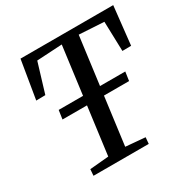

<svg xmlns="http://www.w3.org/2000/svg" viewBox="-168 -889 1008 1034"><g transform="rotate(-30 336.0 -371.5)"><path d="M121 0 124 -39.5 241.5 -50 326.5 -698 169 -689 113.5 -506 56.5 -505 96 -743H672.5L646.5 -505L592 -504.5L586.5 -689L432 -698L347 -50L468 -39.5L464.5 0ZM128 -346 136 -401H550L542 -346Z"/></g></svg>

Font: Merriweather 36pt
Style: Italic
Weight: 400
Italic angle: -7.8°
Version: Version 2.101